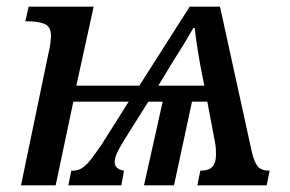

<svg xmlns="http://www.w3.org/2000/svg" viewBox="-20 -556 871 576"><path d="M126 -399Q130 -414 131.5 -428.5Q133 -443 133 -448Q133 -476 114 -484Q95 -492 66 -492H56L66 -536H261L209 -299H398L549 -536H640L736 -98Q743 -69 753.5 -56.5Q764 -44 789 -44L780 0H572L581 -44Q607 -44 617.5 -56Q628 -68 628 -92Q628 -101 627.5 -110Q627 -119 625 -129L602 -251H556L502 0H412L468 -251H425L352 -135Q338 -112 331 -97Q324 -82 324 -70Q324 -59 331.5 -52.5Q339 -46 352 -44L344 0H185L194 -44H199Q214 -44 226.5 -52Q239 -60 252.5 -77.5Q266 -95 284 -121L366 -251H200L147 0H43ZM455 -299H593L588 -324Q580 -362 573.5 -403.5Q567 -445 564 -472H560Q549 -453 539.5 -437Q530 -421 521 -406.5Q512 -392 501 -375Z"/></svg>

Font: ET Text
Style: Italic
Weight: 470
Italic angle: -12°
Designer: Monotype Design Team
Foundry: Monotype Imaging Inc.
Version: Version 2.009